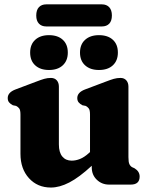

<svg xmlns="http://www.w3.org/2000/svg" viewBox="-20 -848 693 882"><path d="M74 -141.5V-321.5Q74 -342 68.5 -349.5Q63 -357 54 -361.5L39 -364.5Q28.5 -370 22 -377.5Q15.5 -385 15.5 -397.5Q15.5 -423.5 51 -437L146.5 -473Q168.5 -481.5 183.2 -485.8Q198 -490 214 -490Q231 -490 240.8 -479Q250.5 -468 250.5 -450V-184.5Q250.5 -148 266.2 -129Q282 -110 309.5 -110Q328 -110 347.5 -117.8Q367 -125.5 388 -144.5L393.5 -149.5V-321.5Q393.5 -342 388 -349.5Q382.5 -357 373.5 -361.5L358.5 -364.5Q348 -370 341.5 -377.5Q335 -385 335 -397.5Q335 -423.5 370.5 -437L466 -473Q488 -481.5 502.8 -485.8Q517.5 -490 533.5 -490Q550.5 -490 560.2 -479Q570 -468 570 -450V-126Q570 -103 574.5 -93.8Q579 -84.5 587 -80L598 -75Q621.5 -60.5 621.5 -37Q621.5 0 580.5 0H481Q448 0 424.8 -22.2Q401.5 -44.5 401.5 -79V-86.5Q343.5 -33 298.5 -9.8Q253.5 13.5 214 13.5Q152 13.5 113 -29.5Q74 -72.5 74 -141.5ZM205 -526.5Q165 -526.5 141.8 -547.8Q118.5 -569 118.5 -606.5Q118.5 -644 141.8 -665.2Q165 -686.5 205 -686.5Q245.5 -686.5 268.5 -665.2Q291.5 -644 291.5 -606.5Q291.5 -569.5 268.5 -548Q245.5 -526.5 205 -526.5ZM434.5 -526.5Q394.5 -526.5 371 -547.8Q347.5 -569 347.5 -606.5Q347.5 -644 371 -665.2Q394.5 -686.5 434.5 -686.5Q475.5 -686.5 498.5 -665.2Q521.5 -644 521.5 -606.5Q521.5 -569.5 498.5 -548Q475.5 -526.5 434.5 -526.5ZM146.5 -776.5Q146.5 -802 158.8 -815Q171 -828 192.5 -828H448Q469.5 -828 481.8 -814.8Q494 -801.5 494 -777Q494 -752 481.8 -739.2Q469.5 -726.5 448 -726.5H192.5Q171 -726.5 158.8 -739.5Q146.5 -752.5 146.5 -776.5Z"/></svg>

Font: Fraunces 9pt S100
Style: Bold
Weight: 700
Version: Version 1.000; ttfautohint (v1.8.3)